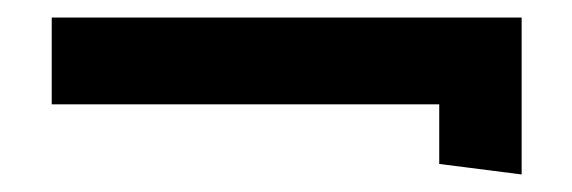

<svg xmlns="http://www.w3.org/2000/svg" viewBox="-20 -380 652 219"><path d="M575 -181V-360H39V-261H481V-193Z"/></svg>

Font: Bluebird
Style: SfBdExt
Weight: 700
Designer: Jasper
Foundry: Cannot Into Space Fonts
Version: Version 0.98